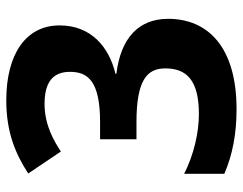

<svg xmlns="http://www.w3.org/2000/svg" viewBox="-101 -729 774 612"><g transform="rotate(-90 286.0 -423.0)"><path d="M244 -56C444 -56 532 -149 532 -274C532 -368 471 -425 357 -439V-442C444 -463 511 -521 511 -620C511 -728 419 -790 272 -790C168 -790 99 -759 39 -720L109 -616C143 -638 193 -668 261 -668C334 -668 363 -638 363 -587C363 -531 335 -491 203 -491H148V-375H202C336 -375 374 -342 374 -283C374 -215 336 -176 228 -176C170 -176 99 -192 38 -223V-95C98 -69 165 -56 244 -56Z"/></g></svg>

Font: Noto Sans Malayalam UI
Style: Bold
Weight: 700
Designer: Jelle Bosma - Monotype Design Team
Foundry: Monotype Imaging Inc.
Version: Version 2.104